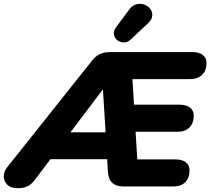

<svg xmlns="http://www.w3.org/2000/svg" viewBox="-57 -978 1103 1007"><path d="M37 9Q0 9 -18.5 -9Q-37 -27 -37 -52.5Q-37 -78 -20 -100L425 -659Q444 -684 467 -694.5Q490 -705 521 -705H951Q987 -705 1006.5 -690Q1026 -675 1026 -647Q1026 -608 1003 -585.5Q980 -563 941 -563H580L635 -603L649 -378L594 -429H884Q920 -429 939.5 -414Q959 -399 959 -371Q959 -332 936.5 -309.5Q914 -287 875 -287H603L651 -338L666 -93L611 -142H862Q898 -142 917.5 -127Q937 -112 937 -84Q937 -45 914.5 -22.5Q892 0 852 0H591Q514 0 509 -76L502 -197L550 -143H169L243 -190L126 -35Q109 -12 88 -1.5Q67 9 37 9ZM481 -507 279 -240 277 -284H543L500 -233L483 -507ZM630 -772Q612 -755 592.5 -755.5Q573 -756 558.5 -767Q544 -778 540.5 -796Q537 -814 551 -834L620 -927Q637 -950 658.5 -955.5Q680 -961 699.5 -954Q719 -947 731 -931.5Q743 -916 741.5 -895.5Q740 -875 719 -856Z"/></svg>

Font: Nunito ExtraLight Black
Style: Italic
Weight: 900
Italic angle: -9°
Version: Version 3.602